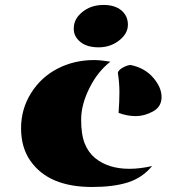

<svg xmlns="http://www.w3.org/2000/svg" viewBox="-20 -745 710 774"><path d="M507.3 -482.9Q563.5 -471.2 597.4 -432.1Q631.3 -393.1 631.3 -353.8Q631.3 -314.5 596.7 -295.7Q562 -276.9 527.3 -276.9Q492.7 -276.9 458 -290Q461.4 -335.9 461.4 -373.8Q461.4 -411.6 455.1 -451.2Q456.5 -461.9 474.9 -472.4Q493.2 -482.9 507.3 -482.9ZM424.8 -496.1Q374 -457 340.6 -390.1Q307.1 -323.2 307.1 -262.7Q307.1 -202.1 321.8 -166Q336.4 -129.9 363.3 -107.9Q416.5 -64.5 501.5 -64.5Q544.4 -64.5 593.3 -75.7Q552.7 -27.3 494.6 -9.3Q436.5 8.8 350.6 8.8Q264.6 8.8 202.4 -17.1Q140.1 -43 102.5 -96.7Q64.9 -150.4 64.9 -227.8Q64.9 -305.2 105 -369.4Q145 -433.6 211.9 -468.3Q278.8 -502.9 359.4 -502.9Q385.3 -502.9 424.8 -496.1ZM296.9 -682.1Q335 -725.1 397.5 -725.1Q442.9 -725.1 469.2 -703.1Q495.6 -681.2 495.6 -645.3Q495.6 -609.4 460.2 -581.8Q424.8 -554.2 377.7 -554.2Q330.6 -554.2 304 -575.9Q277.3 -597.7 277.3 -628.7Q277.3 -659.7 296.9 -682.1Z"/></svg>

Font: Emblema One
Style: Regular
Weight: 400
Designer: Riccardo De Franceschi
Foundry: Riccardo De Franceschi
Version: Version 1.003